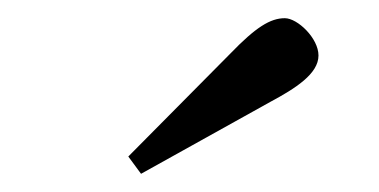

<svg xmlns="http://www.w3.org/2000/svg" viewBox="-20 -700 416 211"><path d="M121 -528 135 -509 277 -588C305 -603 330 -619 330 -639C330 -658 307 -680 293 -680C277 -680 261 -670 233 -641Z"/></svg>

Font: erewhon
Style: Regular
Weight: 400
Version: Version 1.0.0